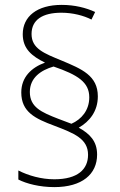

<svg xmlns="http://www.w3.org/2000/svg" viewBox="-20 -780 491 785"><path d="M67 -402C67 -322 124 -295 202 -266C283 -235 340 -213 340 -147C340 -88 298 -47 202 -47C149 -47 96 -62 55 -83V-46C88 -29 142 -15 202 -15C316 -15 377 -68 377 -148C377 -203 347 -233 302 -258C346 -283 380 -325 380 -386C380 -471 314 -498 233 -532C160 -562 109 -581 109 -641C109 -699 154 -728 231 -728C278 -728 323 -716 354 -700L369 -731C332 -748 286 -760 232 -760C132 -760 73 -713 73 -640C73 -580 111 -550 164 -524C109 -504 67 -465 67 -402ZM102 -404C102 -462 147 -493 199 -508C298 -474 345 -444 345 -382C345 -329 313 -292 272 -274L219 -294C149 -321 102 -342 102 -404Z"/></svg>

Font: Noto Sans Myanmar UI SemiCondensed ExtraLight
Style: Regular
Weight: 200
Width: 4
Designer: Monotype Design Team
Foundry: Monotype Imaging Inc.
Version: Version 2.103